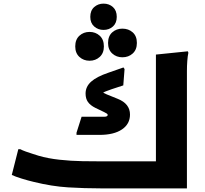

<svg xmlns="http://www.w3.org/2000/svg" viewBox="-20 -1039 1130 1059"><path d="M1011 0H536Q446 0 356 -5.5Q266 -11 165 -36Q135 -43 99.5 -54Q64 -65 45 -74L81 -216H92Q103 -210 122.5 -203Q142 -196 161.5 -190Q181 -184 193 -180Q244 -165 308 -158Q372 -151 435.5 -150Q499 -149 550 -149H840V-738L1016 -756L1019 -748Q1015 -730 1013 -702.5Q1011 -675 1011 -647.5Q1011 -620 1011 -600ZM629 -494Q697 -467 697 -407Q697 -355 652.5 -325Q608 -295 529 -295H402V-307L430 -395H553Q574 -395 574 -405Q574 -410 568.5 -413Q563 -416 554 -421L506 -444Q478 -458 465 -476.5Q452 -495 452 -523Q452 -561 482.5 -588.5Q513 -616 578 -638L661 -667L667 -658L660 -568L596 -547Q580 -541 568.5 -537Q557 -533 549 -528Q558 -523 568.5 -518.5Q579 -514 592 -509ZM551 -874Q521 -874 499.5 -893Q478 -912 478 -946Q478 -981 499.5 -1000Q521 -1019 551 -1019Q582 -1019 603 -1000Q624 -981 624 -946Q624 -912 603 -893Q582 -874 551 -874ZM655 -723Q622 -723 599 -744Q576 -765 576 -802Q576 -840 599 -860.5Q622 -881 655 -881Q689 -881 712 -860.5Q735 -840 735 -802Q735 -765 712 -744Q689 -723 655 -723ZM474 -704Q441 -704 418 -725Q395 -746 395 -783Q395 -821 418 -842Q441 -863 474 -863Q507 -863 530 -842Q553 -821 553 -783Q553 -746 530 -725Q507 -704 474 -704Z"/></svg>

Font: Kufam
Style: Bold Italic
Weight: 700
Italic angle: -11°
Designer: Artur Schmal
Foundry: Original Type
Version: Version 1.301; ttfautohint (v1.8.3)